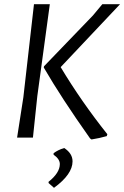

<svg xmlns="http://www.w3.org/2000/svg" viewBox="-20 -660 596 921"><path d="M556 -640 271 -338Q370 -173 495 -16L492 -7Q457 3 419 9L412 4Q274 -191 190 -336L191 -342L426 -586L471 -640ZM219 -640 159 -199 138 0H62L92 -193L143 -640ZM288 50Q328 76 328 114Q328 176 239 241L213 218V212Q267 169 267 127Q267 103 237 82V75Q258 59 288 50Z"/></svg>

Font: Alegreya Sans
Style: Italic
Weight: 400
Italic angle: -7°
Designer: Juan Pablo del Peral
Foundry: Huerta Tipografica
Version: Version 2.007